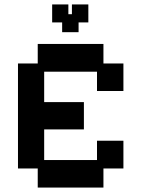

<svg xmlns="http://www.w3.org/2000/svg" viewBox="-20 -834 637 865"><path d="M150 11V-75H61V-548H150V-636H446V-548H536V-424H417V-511H179V-374H358V-251H179V-113H417V-200H536V-75H446V11ZM260 -689V-733H215V-814H288V-770H304V-814H378V-733H334V-689Z"/></svg>

Font: Pixelify Sans SemiBold
Style: Regular
Weight: 600
Designer: Stefie Justprince
Foundry: Typecalism Foundryline
Version: Version 1.000